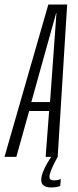

<svg xmlns="http://www.w3.org/2000/svg" viewBox="-55 -696 344 852"><path d="M-35 0H17.5L74.5 -203.5H163L147.5 0H201L243 -676H159.5ZM84 -243 194 -637.5H195.5L167 -243ZM172 136Q181 136 189 135Q197 134 203.5 132.2Q210 130.5 212 129.5L215 98.5Q213 99.5 208 101Q203 102.5 196.8 103.5Q190.5 104.5 183.5 104.5Q174.5 104.5 169.5 100.8Q164.5 97 164.5 88.5Q164.5 78 171.2 61Q178 44 186.8 26.5Q195.5 9 201 0H172.5Q165 10.5 154.2 28.8Q143.5 47 135.8 67Q128 87 128 102.5Q128 115.5 134.2 122.8Q140.5 130 150.8 133Q161 136 172 136Z"/></svg>

Font: Anybody ExtraCondensed Light
Style: Italic
Weight: 300
Width: 2
Italic angle: -10°
Version: Version 1.113;gftools[0.9.25]